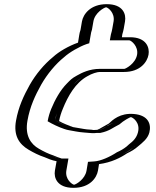

<svg xmlns="http://www.w3.org/2000/svg" viewBox="-20 -735 751 923"><path d="M605 -556H546L548 -569C551 -580 554 -590 555 -598L561 -632C569 -677 538 -715 493 -715C448 -715 402 -677 394 -632L387 -592C384 -583 382 -575 381 -567L375 -534C335 -520 285 -492 257 -466C214 -432 173 -382 144 -330C115 -277 89 -224 77 -155C64 -82 93 -37 138 -11C160 2 186 16 212 24C226 30 253 42 272 42L264 85C256 130 288 168 333 168C378 168 423 130 431 85L436 56C487 53 533 30 569 6C588 -3 606 -13 621 -26C624 -29 627 -32 630 -34C653 -51 671 -69 678 -97C691 -145 661 -183 618 -187C581 -190 549 -167 525 -145C513 -139 501 -133 491 -127C483 -120 468 -113 457 -111H456C449 -111 441 -111 433 -110C428 -110 424 -110 419 -111L393 -113C369 -115 345 -120 323 -124C320 -124 317 -125 314 -126C289 -134 266 -144 245 -157C248 -177 254 -192 261 -210C279 -253 304 -299 334 -329C351 -346 355 -352 377 -364C399 -377 430 -389 459 -389H576C621 -389 666 -427 674 -472C682 -517 650 -556 605 -556ZM453 -96H455C485 -102 506 -120 532 -133C555 -154 584 -175 615 -172C650 -169 673 -138 663 -98C657 -75 644 -62 623 -46C617 -42 614 -39 611 -36C597 -24 581 -15 563 -7C529 16 485 38 438 41L424 42L416 85C410 122 373 153 336 153C299 153 273 121 279 85L289 27H274C260 27 233 16 219 10C194 2 169 -11 147 -24C105 -48 80 -87 92 -155C104 -221 129 -273 157 -325C185 -375 226 -423 266 -455C292 -479 340 -507 378 -520L388 -524L396 -567C397 -574 399 -583 402 -591L409 -632C415 -668 453 -700 490 -700C527 -700 552 -669 546 -632L540 -598C539 -591 536 -581 533 -570L528 -541H602C638 -541 665 -508 659 -472C653 -436 615 -404 578 -404H461C428 -404 395 -391 371 -377C348 -364 340 -355 324 -339C291 -306 265 -258 247 -213C239 -192 232 -172 228 -148C251 -134 280 -121 307 -112C312 -110 317 -109 319 -109C342 -105 363 -100 389 -98L414 -96C421 -95 425 -95 431 -95C439 -96 447 -96 453 -96ZM540 -598 546 -632C552 -669 527 -700 490 -700C453 -700 415 -668 409 -632L402 -591C399 -583 397 -574 396 -567L388 -524L378 -520C340 -507 292 -479 266 -455C226 -423 185 -375 157 -325C129 -273 104 -221 92 -155C80 -87 105 -48 147 -24C169 -11 195 2 219 10C234 15 259 27 274 27H289L279 85C273 121 299 153 336 153C373 153 410 122 416 85L424 42L438 41C485 38 529 16 563 -7C581 -15 597 -24 611 -36C614 -39 617 -42 623 -46C644 -62 657 -75 663 -98C673 -138 650 -169 615 -172C584 -175 555 -154 532 -133C506 -120 485 -102 455 -96H453C447 -96 439 -96 431 -95C425 -95 421 -95 414 -96L389 -98C363 -100 342 -105 319 -109C317 -109 312 -110 307 -112C280 -121 251 -134 228 -148C232 -172 239 -192 247 -213C265 -258 291 -306 324 -339C340 -355 348 -364 371 -377C395 -391 428 -404 461 -404H578C615 -404 653 -436 659 -472C665 -508 638 -541 602 -541H528L533 -570C536 -581 539 -591 540 -598ZM245 -157C266 -145 291 -133 314 -126C318 -125 321 -124 323 -124C347 -120 368 -115 393 -113L418 -111C426 -110 428 -110 433 -110C440 -111 450 -111 456 -111C469 -114 481 -120 491 -127C501 -135 512 -139 525 -145C548 -166 581 -190 618 -187C661 -183 691 -145 678 -97C671 -69 652 -51 630 -34C625 -30 623 -28 621 -26C607 -12 589 -3 569 6C534 29 487 53 436 56L431 85C423 130 378 168 333 168C288 168 256 130 264 85L272 42C252 42 227 30 212 24C187 16 160 2 138 -11C93 -37 64 -82 77 -155C89 -224 115 -277 144 -330C173 -382 214 -431 257 -466C285 -492 335 -520 375 -534L381 -567C382 -575 384 -581 387 -592L394 -632C402 -677 448 -715 493 -715C538 -715 569 -677 561 -632L555 -598C554 -590 551 -581 548 -569L546 -556H605C650 -556 682 -517 674 -472C666 -427 621 -389 576 -389H459C430 -389 399 -377 377 -364C356 -352 351 -345 334 -329C304 -299 279 -253 261 -210C253 -191 249 -176 245 -157ZM453 -96H462C507 -105 521 -121 554 -137C575 -156 604 -171 609 -172C618 -171 656 -146 643 -98C636 -72 621 -57 600 -41C596 -38 591 -33 589 -31C574 -19 560 -11 542 -3C507 20 464 39 433 41L403 43L396 85C389 127 345 152 336 153C327 152 292 127 299 85L309 27H276C268 25 248 17 236 12C214 5 189 -7 167 -20C128 -42 99 -83 112 -155C124 -223 149 -276 178 -328C207 -379 248 -428 288 -460C314 -484 362 -511 396 -523L409 -527L416 -567C417 -575 419 -584 422 -592L429 -632C436 -674 481 -699 490 -700C499 -699 533 -674 526 -632L520 -598C519 -590 516 -580 513 -569L508 -541H602C611 -540 646 -513 639 -472C631 -429 585 -405 578 -404H461C410 -404 373 -385 350 -372C324 -358 318 -350 302 -334C270 -302 244 -255 226 -211C218 -191 213 -174 209 -152C233 -138 262 -124 289 -115C294 -113 309 -109 312 -109C332 -106 354 -100 384 -98L408 -96C418 -95 423 -95 431 -95H434C440 -96 449 -96 453 -96ZM282 -212C307 -274 343 -337 399 -368C422 -382 448 -389 459 -389H576C655 -389 688 -438 694 -472C700 -506 684 -556 605 -556H566L568 -570C571 -581 574 -590 575 -598L581 -632C587 -667 572 -715 493 -715C414 -715 380 -666 374 -632L367 -591C364 -582 362 -575 361 -567L355 -530C310 -514 263 -487 235 -461C192 -426 152 -378 123 -327C94 -275 69 -222 57 -155C44 -83 72 -42 118 -15C140 -2 167 12 195 21C209 27 229 36 252 40L244 85C238 119 254 168 333 168C412 168 445 120 451 85L456 54C516 46 560 23 591 2C612 -8 627 -17 642 -30C666 -50 690 -68 698 -98C708 -137 694 -181 624 -187C557 -193 521 -158 503 -141C492 -135 481 -129 471 -123C463 -118 454 -113 448 -111C442 -111 434 -110 431 -110C431 -110 427 -111 425 -111L398 -113C379 -115 358 -120 331 -124C310 -132 284 -141 264 -153C268 -174 274 -193 282 -212Z"/></svg>

Font: Blanket
Style: Black
Weight: 900
Foundry: Cannot Into Space Fonts
Version: Version 0.9